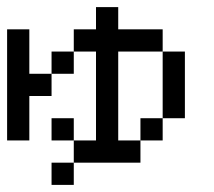

<svg xmlns="http://www.w3.org/2000/svg" viewBox="-20 -520 602 540"><path d="M0 -125V-187.5H62.5V-125ZM0 -187.5V-250H62.5V-187.5ZM0 -250V-312.5H62.5V-250ZM0 -312.5V-375H62.5V-312.5ZM0 -375V-437.5H62.5V-375ZM62.5 -250V-312.5H125V-250ZM125 -312.5V-375H187.5V-312.5ZM187.5 -375V-437.5H250V-375ZM250 -375V-437.5H312.5V-375ZM312.5 -375V-437.5H375V-375ZM187.5 -62.5V-125H250V-62.5ZM250 -62.5V-125H312.5V-62.5ZM312.5 -62.5V-125H375V-62.5ZM250 -125V-187.5H312.5V-125ZM125 0V-62.5H187.5V0ZM125 -125V-187.5H187.5V-125ZM437.5 -187.5V-250H500V-187.5ZM250 -437.5V-500H312.5V-437.5ZM250 -312.5V-375H312.5V-312.5ZM250 -250V-312.5H312.5V-250ZM250 -187.5V-250H312.5V-187.5ZM375 -125V-187.5H437.5V-125ZM437.5 -250V-312.5H500V-250ZM375 -375V-437.5H437.5V-375ZM437.5 -312.5V-375H500V-312.5Z"/></svg>

Font: AprilSans
Style: Regular
Weight: 400
Designer: typesprite
Version: Version 1.001;PS 001.001;hotconv 1.0.88;makeotf.lib2.5.64775